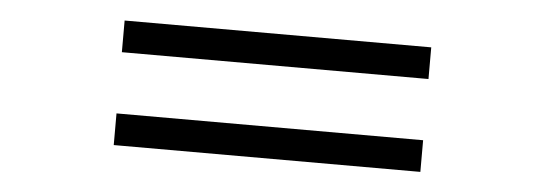

<svg xmlns="http://www.w3.org/2000/svg" viewBox="-30 -469 1022 360"><g transform="rotate(5 481.0 -289.0)"><path d="M769.5 -346.2H192.4V-405.8H769.5ZM769.5 -171.4H192.4V-231H769.5Z"/></g></svg>

Font: Dai Banna SIL Light
Style: Bold
Weight: 700
Designer: Victor Gaultney
Foundry: SIL International
Version: Version 2.001